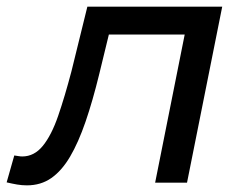

<svg xmlns="http://www.w3.org/2000/svg" viewBox="-68 -550 730 578"><path d="M-48 -1 -25 -82Q-18 -81 -12 -80Q-6 -79 -1 -79Q35 -79 61 -111Q87 -143 107 -201Q127 -259 147 -335L195 -530H601L495 0H399L494 -476L513 -446H241L267 -476L231 -328Q211 -246 189.5 -183.5Q168 -121 143 -78.5Q118 -36 86.5 -14Q55 8 13 8Q-2 8 -16.5 5.5Q-31 3 -48 -1Z"/></svg>

Font: MOST Montserrat Medium
Style: Italic
Weight: 500
Italic angle: -11.3°
Designer: Julieta Ulanovsky
Foundry: Julieta Ulanovsky
Version: Version 8.000;March 11, 2024;FontCreator 15.0.0.2926 64-bit